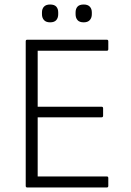

<svg xmlns="http://www.w3.org/2000/svg" viewBox="-20 -831 581 851"><path d="M101 0Q94 0 94 -7V-648Q94 -655 101 -655H453Q460 -655 460 -648V-613Q460 -606 453 -606H147V-358H430Q437 -358 437 -351V-318Q437 -311 430 -311H147V-49H453Q460 -49 460 -42V-7Q460 0 453 0ZM202 -732Q184 -732 175 -742Q166 -752 166 -768V-776Q166 -792 175 -801.5Q184 -811 202 -811Q221 -811 229.5 -801.5Q238 -792 238 -776V-768Q238 -752 229.5 -742Q221 -732 202 -732ZM351 -732Q332 -732 323.5 -742Q315 -752 315 -768V-776Q315 -792 323.5 -801.5Q332 -811 351 -811Q369 -811 378 -801.5Q387 -792 387 -776V-768Q387 -752 378 -742Q369 -732 351 -732Z"/></svg>

Font: Sofia Sans Light
Style: Regular
Weight: 300
Designer: Botio Nikoltchev, Ani Petrova
Foundry: lettersoup
Version: Version 4.100; ttfautohint (v1.8.3)